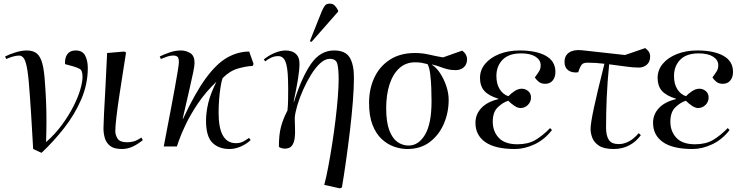

<svg xmlns="http://www.w3.org/2000/svg" viewBox="-20 -804 4079 1054"><path d="M208 35 162 14Q160 -26 158 -55.5Q156 -85 154.5 -114.5Q153 -144 150.5 -182Q148 -220 144 -277Q138 -370 130.5 -417.5Q123 -465 112 -482Q101 -499 85 -499Q69 -499 49 -493Q29 -487 14 -480L8 -494Q32 -506 65.5 -516.5Q99 -527 126 -527Q162 -527 182 -510.5Q202 -494 212.5 -455Q223 -416 227 -346Q231 -293 233 -243Q235 -193 235 -140.5Q235 -88 233 -24Q283 -68 320 -118.5Q357 -169 382.5 -219Q408 -269 420.5 -311.5Q433 -354 433 -382Q433 -417 419 -425Q405 -433 381 -440L337 -452Q335 -487 350 -507Q365 -527 395 -527Q433 -527 447.5 -499Q462 -471 462 -431Q462 -342 426 -258.5Q390 -175 332 -101Q274 -27 208 35Z M649 14Q606 14 584.5 -3Q563 -20 555.5 -46Q548 -72 548 -99Q548 -120 551 -180.5Q554 -241 559 -327.5Q564 -414 568 -513L661 -521L672 -516Q664 -465 654 -401.5Q644 -338 634.5 -275Q625 -212 619 -161Q613 -110 613 -84Q613 -63 625.5 -43Q638 -23 678 -23Q695 -23 713 -27.5Q731 -32 756 -49L764 -35Q739 -14 710 0Q681 14 649 14Z M1240 14Q1181 14 1146 -20.5Q1111 -55 1111 -141Q1111 -188 1123.5 -239.5Q1136 -291 1168 -355Q1108 -298 1066.5 -236Q1025 -174 999.5 -120.5Q974 -67 962.5 -33.5Q951 0 951 0H879Q886 -40 897 -95Q908 -150 919 -209.5Q930 -269 940 -323Q950 -377 956 -415Q962 -453 962 -463Q962 -486 954 -492.5Q946 -499 932 -499Q913 -499 894 -492Q875 -485 863 -480L857 -494Q877 -504 909 -515.5Q941 -527 973 -527Q1001 -527 1024.5 -512.5Q1048 -498 1048 -459Q1048 -444 1041 -409Q1034 -374 1019.5 -311.5Q1005 -249 983 -153L985 -152Q1051 -294 1110 -374.5Q1169 -455 1227.5 -488Q1286 -521 1348 -521L1372 -453L1367 -442Q1333 -441 1287 -428Q1241 -415 1202 -375Q1196 -359 1191 -328Q1186 -297 1183 -259.5Q1180 -222 1180 -185Q1180 -18 1275 -18Q1299 -18 1316 -27.5Q1333 -37 1347 -47L1356 -35Q1334 -14 1302.5 0Q1271 14 1240 14Z M1846 230 1760 211Q1771 170 1782 111.5Q1793 53 1803.5 -14Q1814 -81 1822 -147.5Q1830 -214 1834.5 -271.5Q1839 -329 1839 -367Q1839 -425 1832 -453Q1825 -481 1790 -481Q1764 -481 1737.5 -456.5Q1711 -432 1687 -393Q1663 -354 1643.5 -310Q1624 -266 1612 -225Q1600 -184 1598 -157Q1598 -129 1599.5 -99.5Q1601 -70 1597.5 -44.5Q1594 -19 1582 -3.5Q1570 12 1543 12Q1536 12 1524.5 9Q1513 6 1511 0Q1511 -64 1522.5 -108Q1534 -152 1558 -197Q1561 -223 1561.5 -255.5Q1562 -288 1562 -318.5Q1562 -349 1561 -370Q1559 -435 1547 -465.5Q1535 -496 1507 -496Q1471 -496 1436 -467L1428 -478Q1457 -501 1489 -514Q1521 -527 1549 -527Q1565 -527 1582 -521.5Q1599 -516 1611.5 -500Q1624 -484 1624 -454Q1624 -420 1615.5 -368Q1607 -316 1592 -246L1594 -245Q1636 -379 1687 -453Q1738 -527 1814 -527Q1876 -527 1899.5 -488.5Q1923 -450 1923 -378Q1923 -323 1917 -246.5Q1911 -170 1901 -86Q1891 -2 1879.5 79Q1868 160 1857 225ZM1690 -574 1681 -578 1746 -741Q1755 -762 1763.5 -773Q1772 -784 1790 -784Q1807 -784 1817 -774Q1827 -764 1836 -747V-740Z M2216 14Q2180 14 2143 1Q2106 -12 2075 -41Q2044 -70 2025 -118.5Q2006 -167 2006 -239Q2006 -316 2035 -378Q2064 -440 2120.5 -476.5Q2177 -513 2258 -513Q2299 -513 2337 -504Q2375 -495 2412 -489L2517 -526Q2532 -515 2538 -503Q2544 -491 2544 -480Q2544 -451 2526.5 -435Q2509 -419 2481 -419Q2456 -419 2436.5 -424Q2417 -429 2397.5 -436.5Q2378 -444 2352 -450V-448Q2377 -432 2397.5 -400Q2418 -368 2430.5 -330Q2443 -292 2443 -256Q2443 -186 2416.5 -124.5Q2390 -63 2339.5 -24.5Q2289 14 2216 14ZM2223 -5Q2278 -5 2313.5 -65Q2349 -125 2349 -249Q2349 -283 2347.5 -323Q2346 -363 2341.5 -398.5Q2337 -434 2327 -452Q2308 -457 2293.5 -459.5Q2279 -462 2259 -462Q2208 -462 2172.5 -430Q2137 -398 2118.5 -341Q2100 -284 2100 -210Q2100 -134 2117 -89Q2134 -44 2162 -24.5Q2190 -5 2223 -5Z M2807 14Q2698 14 2644 -24Q2590 -62 2590 -130Q2590 -176 2622 -210.5Q2654 -245 2716 -260V-262Q2661 -279 2638 -306Q2615 -333 2615 -376Q2615 -420 2643.5 -454Q2672 -488 2721.5 -507.5Q2771 -527 2833 -527Q2924 -527 2976.5 -497.5Q3029 -468 3029 -409Q3029 -380 3014 -362Q2999 -344 2973 -344Q2951 -344 2937.5 -355Q2924 -366 2916 -379Q2933 -402 2940.5 -414.5Q2948 -427 2948 -446Q2948 -475 2919.5 -493Q2891 -511 2841 -511Q2773 -511 2739 -476Q2705 -441 2705 -387Q2705 -342 2724 -313Q2743 -284 2771 -276Q2785 -291 2805 -304Q2825 -317 2844 -317Q2864 -317 2879.5 -304Q2895 -291 2895 -269Q2895 -245 2878 -228Q2861 -211 2837 -211Q2822 -211 2804 -223Q2786 -235 2770 -251Q2739 -241 2712 -214.5Q2685 -188 2685 -136Q2685 -83 2718 -47.5Q2751 -12 2821 -12Q2879 -12 2919 -35.5Q2959 -59 3000 -101L3010 -90Q2970 -38 2915 -12Q2860 14 2807 14Z M3349 14Q3296 14 3268.5 -4Q3241 -22 3231.5 -47.5Q3222 -73 3222 -96Q3222 -126 3240 -210.5Q3258 -295 3298 -454Q3250 -460 3203 -460Q3189 -460 3179 -454Q3169 -448 3159 -421L3154 -407Q3120 -403 3099.5 -418Q3079 -433 3079 -464Q3079 -499 3104.5 -516Q3130 -533 3176 -528L3411 -502L3522 -540Q3533 -532 3541 -521Q3549 -510 3549 -493Q3549 -465 3531 -449Q3513 -433 3486 -433Q3456 -433 3414 -439Q3372 -445 3324 -451Q3314 -350 3310.5 -265.5Q3307 -181 3307 -103Q3307 -60 3322 -36.5Q3337 -13 3377 -13Q3405 -13 3433 -28Q3461 -43 3486 -73L3498 -62Q3472 -26 3434 -6Q3396 14 3349 14Z M3782 14Q3673 14 3619 -24Q3565 -62 3565 -130Q3565 -176 3597 -210.5Q3629 -245 3691 -260V-262Q3636 -279 3613 -306Q3590 -333 3590 -376Q3590 -420 3618.5 -454Q3647 -488 3696.5 -507.5Q3746 -527 3808 -527Q3899 -527 3951.5 -497.5Q4004 -468 4004 -409Q4004 -380 3989 -362Q3974 -344 3948 -344Q3926 -344 3912.5 -355Q3899 -366 3891 -379Q3908 -402 3915.5 -414.5Q3923 -427 3923 -446Q3923 -475 3894.5 -493Q3866 -511 3816 -511Q3748 -511 3714 -476Q3680 -441 3680 -387Q3680 -342 3699 -313Q3718 -284 3746 -276Q3760 -291 3780 -304Q3800 -317 3819 -317Q3839 -317 3854.5 -304Q3870 -291 3870 -269Q3870 -245 3853 -228Q3836 -211 3812 -211Q3797 -211 3779 -223Q3761 -235 3745 -251Q3714 -241 3687 -214.5Q3660 -188 3660 -136Q3660 -83 3693 -47.5Q3726 -12 3796 -12Q3854 -12 3894 -35.5Q3934 -59 3975 -101L3985 -90Q3945 -38 3890 -12Q3835 14 3782 14Z"/></svg>

Font: Literata 72pt
Style: Italic
Weight: 400
Italic angle: -2°
Designer: Latin by Veronika Burian and Jose Scaglione. Greek by Irene Vlachou. Cyrillic by Vera Evstafieva
Foundry: TypeTogether
Version: Version 3.002